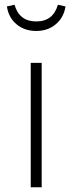

<svg xmlns="http://www.w3.org/2000/svg" viewBox="-20 -786 304 806"><path d="M155 0H109V-522H155ZM9 -759 41 -766Q61 -696 132 -696Q203 -696 223 -766L255 -759Q248 -713 214.5 -684.5Q181 -656 132 -656Q83 -656 49.5 -684Q16 -712 9 -759Z"/></svg>

Font: FiraGO ExtraLight
Style: Regular
Weight: 200
Designer: bBox Type
Foundry: bBox Type GmbH
Version: Version 1.001